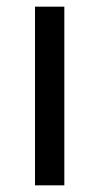

<svg xmlns="http://www.w3.org/2000/svg" viewBox="-20 -556 298 576"><path d="M173 0H85V-536H173Z"/></svg>

Font: Noto Sans Khmer UI
Style: Regular
Weight: 400
Designer: Danh Hong and the Monotype Design Team
Foundry: Monotype Imaging Inc.
Version: Version 2.002